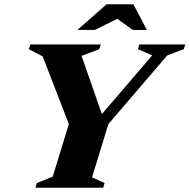

<svg xmlns="http://www.w3.org/2000/svg" viewBox="-20 -878 886 898"><path d="M692 -619 625 -648 632 -670H846.5L839.5 -648L762.5 -619L487 -298L410.5 -48.5L469 -22L462.5 0H146L152.5 -22L226.5 -51.5L302 -297.5L179.5 -614.5L115 -648L122 -670H451.5L444 -648L361.5 -616.5L456.5 -344.5ZM342 -738 478.5 -858H604L667 -738H601.5L528.5 -790L423.5 -738Z"/></svg>

Font: Newsreader Text ExtraBold
Style: Italic
Weight: 800
Italic angle: -17°
Designer: Hugues Gentile
Foundry: Production Type
Version: Version 1.001